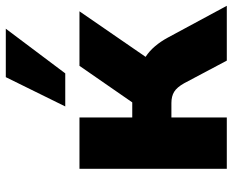

<svg xmlns="http://www.w3.org/2000/svg" viewBox="-90 -712 802 662"><g transform="rotate(-90 311.0 -381.0)"><path d="M60 0V-508H237V-326H289L415 -508H603L446 -280Q466 -267 482.5 -247.5Q499 -228 512 -204L622 0H433L355 -147Q341 -172 325.5 -181.5Q310 -191 287 -191H237V0ZM275 -557 376 -762H543L389 -557Z"/></g></svg>

Font: Mulish Black
Style: Regular
Weight: 900
Designer: Vernon Adams
Foundry: Vernon Adams
Version: Version 3.603; ttfautohint (v1.8.3)